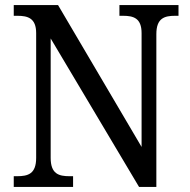

<svg xmlns="http://www.w3.org/2000/svg" viewBox="-20 -734 746 754"><path d="M34 0H267V-42H253C211 -42 179 -51 179 -114V-583L526 0H594V-600C594 -663 626 -672 668 -672H681V-714H449V-672H463C504 -672 536 -663 536 -604V-157L208 -714H34V-672H48C89 -672 122 -663 122 -604V-114C122 -51 90 -42 47 -42H34Z"/></svg>

Font: Noto Serif Sinhala SemiCondensed
Style: Regular
Weight: 400
Width: 4
Designer: Jelle Bosma - Monotype Design Team
Foundry: Monotype Imaging Inc.
Version: Version 2.007